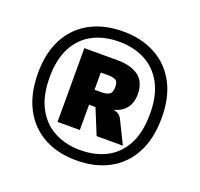

<svg xmlns="http://www.w3.org/2000/svg" viewBox="-108 -851 871 838"><g transform="rotate(20 327.0 -432.5)"><path d="M193 -263V-605.5H297L296.5 -263ZM374.5 -263 326.5 -380.5H294L277.5 -383.5L284.5 -442.5V-450H329.5Q351 -450 364.5 -457.8Q378 -465.5 378 -491.5Q378 -518.5 364.2 -524.2Q350.5 -530 333 -530H290.5L268.5 -561.5L277.5 -605.5Q284.5 -605.5 290.2 -605.5Q296 -605.5 308 -605.5Q320 -605.5 345.5 -605.5Q410 -605.5 445.5 -578.8Q481 -552 481 -495.5Q481.5 -469 470.8 -446Q460 -423 434.8 -408Q409.5 -393 365.5 -390L337 -399.5Q393.5 -399.5 413.8 -394.2Q434 -389 443.5 -370.5L496.5 -263ZM327 -133Q240.5 -133 176 -168Q111.5 -203 75.8 -270.5Q40 -338 40 -435Q40 -530 75.8 -596.2Q111.5 -662.5 176.2 -697.2Q241 -732 327.5 -732Q414 -732 478.5 -697.2Q543 -662.5 578.8 -596.2Q614.5 -530 614.5 -435Q614.5 -338 578.8 -270.5Q543 -203 478.2 -168Q413.5 -133 327 -133ZM327 -181Q396 -181 448.5 -208.2Q501 -235.5 530.8 -291.5Q560.5 -347.5 560.5 -434Q560.5 -517.5 530.8 -573Q501 -628.5 448.5 -656.2Q396 -684 327.5 -684Q257 -684 204.5 -656.2Q152 -628.5 123 -573Q94 -517.5 94 -434Q94 -347.5 124.8 -291.5Q155.5 -235.5 208.2 -208.2Q261 -181 327 -181Z"/></g></svg>

Font: Spline Sans
Style: Regular
Weight: 400
Designer: Eben Sorkin, Mirko Velimirovic
Foundry: Sorkin Type
Version: Version 1.001